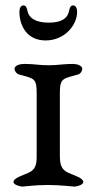

<svg xmlns="http://www.w3.org/2000/svg" viewBox="-20 -690 329 712"><path d="M82 -649C80 -659 77 -670 67 -670C57 -670 52 -659 52 -646C52 -596 79 -540 149 -540C219 -540 266 -596 266 -646C266 -659 261 -670 251 -670C241 -670 238 -659 236 -649C231 -624 211 -606 161 -606C111 -606 87 -624 82 -649ZM250 -453C216 -453 195 -448 160 -448C124 -448 108 -453 69 -453C54 -453 34 -447 34 -435C34 -426 41 -417 50 -414C107 -398 116 -401 116 -344V-129C116 -92 119 -64 85 -49C63 -39 30 -30 30 -15C30 -5 52 1 63 2C70 2 109 -4 156 -4C204 -4 250 2 257 2C268 1 289 -5 289 -15C289 -30 256 -39 234 -49C200 -64 202 -92 202 -129V-344C202 -401 213 -398 270 -414C279 -417 285 -426 285 -435C285 -447 265 -453 250 -453Z"/></svg>

Font: EB Garamond SC 08
Style: Regular
Weight: 400
Version: Version 0.016